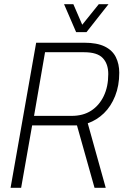

<svg xmlns="http://www.w3.org/2000/svg" viewBox="-20 -888 599 908"><path d="M30 0 151 -686H378Q439 -686 475.5 -668Q512 -650 528 -617.5Q544 -585 544 -544Q544 -483 524.5 -434Q505 -385 471.5 -352.5Q438 -320 395 -305L480 0H427L344 -295H132L80 0ZM141 -340H319Q373 -340 411 -364.5Q449 -389 470.5 -433.5Q492 -478 492 -538Q492 -586 466 -613.5Q440 -641 378 -641H193ZM493 -868 389 -736H340L283 -868H327L378 -750H352L447 -868Z"/></svg>

Font: Archivo Condensed Thin
Style: Italic
Weight: 250
Width: 3
Italic angle: -10°
Designer: Hector Gatti
Foundry: Omnibus-Type
Version: Version 2.001